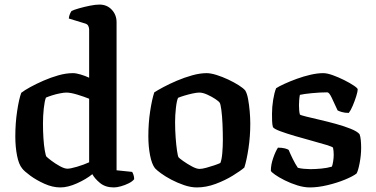

<svg xmlns="http://www.w3.org/2000/svg" viewBox="-20 -820 1646 840"><path d="M244 0Q210 0 174.5 -16Q139 -32 112.5 -51.5Q86 -71 77 -83Q62 -101 54.5 -139.5Q47 -178 47 -223Q47 -281 55 -334Q63 -387 73 -414Q87 -425 112.5 -439Q138 -453 170 -467Q202 -481 235.5 -490.5Q269 -500 299 -500Q313 -500 333 -494Q353 -488 370 -480V-691Q370 -698 366.5 -706Q363 -714 353 -717L281 -739Q282 -750 286 -759Q290 -768 293 -772Q303 -777 325.5 -783.5Q348 -790 373 -795Q398 -800 415 -800Q448 -800 469 -777.5Q490 -755 490 -723V-75L558 -68Q561 -64 564 -55Q567 -46 567 -36Q559 -26 543 -18Q527 -10 509 -5Q491 0 478 0Q441 0 417.5 -19.5Q394 -39 384 -58Q357 -36 317 -18Q277 0 244 0ZM275 -82Q288 -82 317 -90.5Q346 -99 370 -110V-388Q348 -397 318.5 -406Q289 -415 270 -415Q260 -415 242 -411.5Q224 -408 207 -402.5Q190 -397 181 -393Q175 -378 171.5 -345.5Q168 -313 168 -280Q168 -247 170 -215.5Q172 -184 176 -161.5Q180 -139 183 -135Q189 -129 205.5 -116.5Q222 -104 242 -93Q262 -82 275 -82Z M841 0Q815 0 785.5 -10Q756 -20 729.5 -34Q703 -48 684 -62Q665 -76 658 -84Q644 -102 636.5 -140.5Q629 -179 629 -224Q629 -282 637 -334Q645 -386 655 -416Q669 -425 695 -439Q721 -453 754 -467Q787 -481 821 -490.5Q855 -500 884 -500Q902 -500 927.5 -492Q953 -484 978.5 -472Q1004 -460 1024.5 -447Q1045 -434 1053 -424Q1061 -411 1065.5 -386Q1070 -361 1072.5 -332.5Q1075 -304 1075 -279Q1075 -223 1067 -170.5Q1059 -118 1049 -87Q1033 -73 999 -52Q965 -31 923.5 -15.5Q882 0 841 0ZM853 -81Q864 -81 882.5 -86Q901 -91 918.5 -97Q936 -103 944 -107Q950 -121 952.5 -150Q955 -179 955 -208Q955 -240 953.5 -276Q952 -312 948.5 -338.5Q945 -365 941 -371Q938 -376 922.5 -386.5Q907 -397 887 -406Q867 -415 852 -415Q841 -415 822.5 -411Q804 -407 786 -401.5Q768 -396 759 -392Q753 -379 749.5 -347Q746 -315 746 -286Q746 -251 748.5 -217.5Q751 -184 754.5 -160.5Q758 -137 761 -132Q764 -128 781.5 -115.5Q799 -103 819.5 -92Q840 -81 853 -81Z M1336 0Q1310 0 1281 -9Q1252 -18 1226 -31Q1200 -44 1183 -56Q1166 -68 1165 -73Q1165 -99 1175 -128Q1185 -157 1196 -174Q1213 -174 1225.5 -171Q1238 -168 1243 -164Q1249 -149 1260.5 -125.5Q1272 -102 1283 -86Q1293 -83 1309.5 -81.5Q1326 -80 1338 -80Q1360 -80 1386 -82.5Q1412 -85 1432 -91Q1435 -98 1437.5 -113.5Q1440 -129 1440 -143Q1440 -160 1437 -174Q1434 -178 1408 -186Q1382 -194 1345 -204Q1308 -214 1270.5 -225Q1233 -236 1206 -246Q1179 -256 1174 -264Q1171 -275 1170.5 -290Q1170 -305 1170 -322Q1170 -352 1175 -383Q1180 -414 1188 -434Q1200 -442 1224 -453Q1248 -464 1278 -475Q1308 -486 1338.5 -493Q1369 -500 1394 -500Q1411 -500 1436 -491Q1461 -482 1486 -469.5Q1511 -457 1528 -445.5Q1545 -434 1545 -429Q1545 -420 1538.5 -399Q1532 -378 1523 -357Q1514 -336 1506 -326Q1488 -326 1475 -330Q1462 -334 1457 -337Q1442 -370 1431 -393Q1420 -416 1412 -416Q1381 -416 1345 -412.5Q1309 -409 1292 -405Q1290 -395 1289 -382.5Q1288 -370 1288 -360Q1288 -334 1292 -319Q1295 -316 1319.5 -310Q1344 -304 1378.5 -296Q1413 -288 1449.5 -278Q1486 -268 1514.5 -256.5Q1543 -245 1553 -233Q1557 -223 1558.5 -206.5Q1560 -190 1560 -174Q1560 -141 1553.5 -107Q1547 -73 1540 -61Q1525 -49 1490 -34.5Q1455 -20 1413 -10Q1371 0 1336 0Z"/></svg>

Font: Texturina SemiBold
Style: Regular
Weight: 600
Designer: Guillermo Torres Carreño
Foundry: Omnibus-Type
Version: Version 1.002; ttfautohint (v1.8.3)